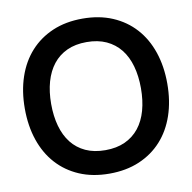

<svg xmlns="http://www.w3.org/2000/svg" viewBox="-83 -818 915 915"><g transform="rotate(-10 375.0 -360.0)"><path d="M374.5 15Q293.5 15 229.8 -12.2Q166 -39.5 121.5 -88.8Q77 -138 53.5 -207Q30 -276 30 -360Q30 -444 53.5 -513Q77 -582 121.5 -631.2Q166 -680.5 229.8 -707.8Q293.5 -735 374.5 -735Q455.5 -735 519.5 -707.8Q583.5 -680.5 628 -631.2Q672.5 -582 696 -513Q719.5 -444 719.5 -360Q719.5 -276 696 -207Q672.5 -138 628 -88.8Q583.5 -39.5 519.5 -12.2Q455.5 15 374.5 15ZM374.5 -98.5Q429 -98.5 469.8 -117.2Q510.5 -136 537.8 -170.2Q565 -204.5 578.5 -252.8Q592 -301 592 -360Q592 -419 578.5 -467.2Q565 -515.5 537.8 -549.8Q510.5 -584 469.8 -602.8Q429 -621.5 374.5 -621.5Q320 -621.5 279.5 -602.8Q239 -584 212 -549.8Q185 -515.5 171.2 -467.2Q157.5 -419 157.5 -360Q157.5 -301 171 -252.8Q184.5 -204.5 211.5 -170.2Q238.5 -136 279.2 -117.2Q320 -98.5 374.5 -98.5Z"/></g></svg>

Font: Vela Sans Bd
Style: Bold
Weight: 700
Designer: Principal design: Mikhail Sharanda - project Manrope.
Design modification: Ravid Balaliev
Foundry: Mikhail Sharanda
Version: Version 1.001